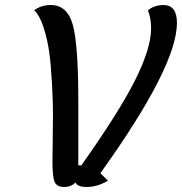

<svg xmlns="http://www.w3.org/2000/svg" viewBox="-20 -745 725 765"><path d="M236 0Q207 0 198 -19.5Q189 -39 189 -100Q189 -110 190 -179.5Q191 -249 191 -294Q191 -339 187 -413.5Q183 -488 176 -538Q169 -588 153.5 -636Q138 -684 116 -704Q144 -725 182 -725Q248 -725 270 -646.5Q292 -568 292 -341V-86H304Q455 -299 518.5 -426Q582 -553 582 -631Q582 -674 569 -704Q596 -725 631 -725Q685 -725 685 -654Q685 -480 380 -55L410 -25Q368 0 325 0Q288 0 281 -18Q263 0 236 0Z"/></svg>

Font: Lemonada Light
Style: Regular
Weight: 300
Designer: Mohamed Gaber (Arabic), Eduardo Tunni (Latin)
Foundry: Kief Type Foundry
Version: Version 4.004